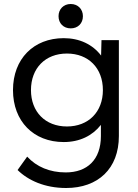

<svg xmlns="http://www.w3.org/2000/svg" viewBox="-20 -701 690 961"><path d="M311 240C471 240 575 143 575 -20V-500H488L486 -423C444 -478 379 -510 299 -510C148 -510 45 -406 45 -250C45 -94 148 10 299 10C379 10 443 -22 485 -76V-20C485 98 417 162 309 162C229 162 163 134 116 83L68 150C121 202 204 240 311 240ZM315 -68C207 -68 135 -141 135 -250C135 -360 207 -433 315 -433C423 -433 495 -360 495 -250C495 -141 423 -68 315 -68ZM334 -681C298 -681 273 -655 273 -620C273 -584 298 -559 334 -559C370 -559 395 -584 395 -620C395 -655 370 -681 334 -681Z"/></svg>

Font: Gully
Style: Regular
Weight: 400
Designer: jaikishan Patel
Foundry: MagicType
Version: Version 1.000;Glyphs 3.2 (3242)